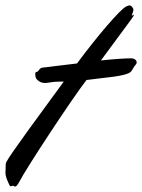

<svg xmlns="http://www.w3.org/2000/svg" viewBox="-85 -669 524 708"><path d="M405 -639C402 -644 399 -649 393 -649C390 -649 386 -648 380 -645C358 -634 276 -539 199 -435C135 -428 81 -420 74 -420C58 -419 59 -404 50 -404C46 -404 45 -400 45 -395C45 -388 47 -379 52 -375C61 -366 71 -363 81 -363C94 -363 107 -368 133 -368H150C66 -253 -48 -99 -62 -71C-64 -66 -64 -63 -64 -60C-64 -38 -65 -35 -65 -33C-65 -19 -59 -6 -54 5C-50 15 -48 18 -45 18C-43 18 -41 16 -37 16C-35 16 -32 19 -29 19C-26 19 -21 15 -13 0C10 -46 183 -309 234 -374L283 -380C360 -388 390 -395 399 -406C407 -418 410 -425 415 -430C418 -433 419 -436 419 -439C419 -448 409 -454 400 -454C375 -454 333 -451 287 -446L400 -599C407 -609 409 -613 409 -614C409 -615 408 -615 408 -615C407 -615 402 -611 401 -611C401 -618 407 -624 407 -633C407 -635 406 -637 405 -639Z"/></svg>

Font: Oregano
Style: Italic
Weight: 400
Italic angle: -12°
Designer: Astigmatic (AOETI)
Foundry: Astigmatic (AOETI)
Version: Version 1.000